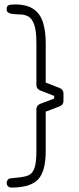

<svg xmlns="http://www.w3.org/2000/svg" viewBox="-20 -684 356 865"><path d="M31 161Q22 161 16 155Q10 149 10 140Q10 132.5 15 126Q20 119.5 31 119Q73.5 116 98.2 109.5Q123 103 133.5 78.2Q144 53.5 144 -4V-192Q144 -209 161 -216L224 -240V-252L160 -277Q144 -284.5 144 -301V-489Q144 -547 133.8 -574.2Q123.5 -601.5 106.8 -610.2Q90 -619 70 -619Q50 -619 31 -622Q23 -623.5 16.5 -627.5Q10 -631.5 10 -644Q10 -656 18 -660Q26 -664 46 -664Q102 -664 132.2 -642.2Q162.5 -620.5 174.2 -581.2Q186 -542 186 -489V-312L250 -287Q266 -279.5 266 -263V-229Q266 -212 249 -205L186 -181V-4Q186 87.5 151.8 124.2Q117.5 161 31 161Z"/></svg>

Font: Jura Light Light
Style: Regular
Weight: 300
Version: Version 5.106